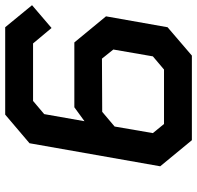

<svg xmlns="http://www.w3.org/2000/svg" viewBox="-30 -748 777 758"><g transform="rotate(-90 359.0 -368.5)"><path d="M185 0 82 -125 173 -641 286 -737H631L718 -631L628 -554L567 -627H340L288 -583L260 -424L315 -464H571L674 -339L631 -96L519 0ZM249 -110H464L516 -154L543 -310L507 -355L297 -354L239 -305L213 -154Z"/></g></svg>

Font: Tomorrow Medium
Style: Italic
Weight: 500
Italic angle: -10°
Designer: Tony de Marco, Monica Rizzolli
Foundry: Just in Type
Version: Version 2.002